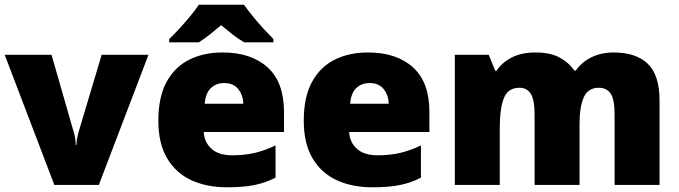

<svg xmlns="http://www.w3.org/2000/svg" viewBox="-20 -786 2887 816"><path d="M211 0 0 -553H199L293 -226Q295 -222 298.5 -204Q302 -186 302 -170H305Q305 -187 308.5 -202Q312 -217 314 -225L412 -553H611L400 0Z M926 -563Q1047 -563 1117 -500Q1187 -437 1187 -310V-225H846Q848 -182 878.5 -154Q909 -126 967 -126Q1019 -126 1062 -136Q1105 -146 1151 -168V-31Q1111 -10 1063.5 0Q1016 10 944 10Q860 10 794.5 -19.5Q729 -49 691 -112Q653 -175 653 -273Q653 -373 687.5 -437Q722 -501 783.5 -532Q845 -563 926 -563ZM933 -433Q899 -433 876.5 -412Q854 -391 850 -345H1014Q1013 -382 992.5 -407.5Q972 -433 933 -433ZM1017 -766Q1033 -743 1055.5 -715.5Q1078 -688 1101.5 -662.5Q1125 -637 1142 -620V-606H1018Q992 -621 969 -639Q946 -657 920 -679Q894 -657 872.5 -640Q851 -623 825 -606H699V-620Q718 -638 741.5 -663.5Q765 -689 787.5 -716Q810 -743 825 -766Z M1544 -563Q1665 -563 1735 -500Q1805 -437 1805 -310V-225H1464Q1466 -182 1496.5 -154Q1527 -126 1585 -126Q1637 -126 1680 -136Q1723 -146 1769 -168V-31Q1729 -10 1681.5 0Q1634 10 1562 10Q1478 10 1412.5 -19.5Q1347 -49 1309 -112Q1271 -175 1271 -273Q1271 -373 1305.5 -437Q1340 -501 1401.5 -532Q1463 -563 1544 -563ZM1551 -433Q1517 -433 1494.5 -412Q1472 -391 1468 -345H1632Q1631 -382 1610.5 -407.5Q1590 -433 1551 -433Z M2588 -563Q2683 -563 2733 -515Q2783 -467 2783 -360V0H2592V-301Q2592 -364 2575 -388.5Q2558 -413 2525 -413Q2479 -413 2461 -372.5Q2443 -332 2443 -258V0H2252V-301Q2252 -361 2236 -387Q2220 -413 2188 -413Q2139 -413 2121.5 -369Q2104 -325 2104 -242V0H1913V-553H2057L2085 -485H2090Q2112 -519 2153.5 -541Q2195 -563 2256 -563Q2317 -563 2356.5 -542.5Q2396 -522 2421 -486H2427Q2453 -523 2494.5 -543Q2536 -563 2588 -563Z"/></svg>

Font: Noto Sans Myanmar Black
Style: Regular
Weight: 900
Designer: Monotype Design Team
Foundry: Monotype Imaging Inc.
Version: Version 2.107; ttfautohint (v1.8.4.7-5d5b)